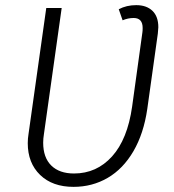

<svg xmlns="http://www.w3.org/2000/svg" viewBox="-20 -716 677 747"><path d="M596 -610Q596 -603 594 -585L553 -292Q539 -196 499 -127.5Q459 -59 399 -24Q339 11 266 11Q184 11 136 -35.5Q88 -82 88 -159Q88 -177 91 -195L160 -685H220L151 -195Q148 -177 148 -161Q148 -103 179.5 -72Q211 -41 268 -41Q356 -41 416 -107.5Q476 -174 494 -301L534 -590Q535 -596 535 -607Q535 -646 500 -646Q478 -646 457 -637L442 -680Q472 -696 510 -696Q550 -696 573 -674Q596 -652 596 -610Z"/></svg>

Font: Fira Sans Light
Style: Italic
Weight: 300
Italic angle: -8°
Designer: bBox Type GmbH & Carrois Corporate GbR & Edenspiekermann AG
Foundry: bBox Type GmbH & Carrois Corporate GbR & Edenspiekermann AG
Version: Version 4.301